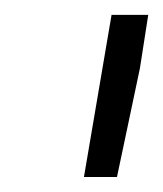

<svg xmlns="http://www.w3.org/2000/svg" viewBox="-20 -770 219 258"><path d="M168 -678.2 137.2 -532.2H92.8L129.9 -750H179.2Z"/></svg>

Font: RobotoInd Light
Style: Italic
Weight: 300
Italic angle: -12°
Designer: Google
Version: Version 2.001151; 2014